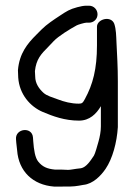

<svg xmlns="http://www.w3.org/2000/svg" viewBox="-20 -501 481 690"><path d="M105.5 -245.4C110.1 -288.2 127.3 -306.6 154 -333.3L172.7 -353C190.1 -371.3 229.9 -395.8 255.8 -409.9C260.7 -412.6 284.3 -419.5 290 -419.5H300C316.7 -419.5 330.5 -432.3 330.5 -449.5C330.5 -466 317.6 -480.5 300 -480.5H290C280.4 -480.5 269.3 -478.1 257.7 -475.1C230 -467.8 219.2 -460.5 195.6 -444.9C173.5 -430.4 147.6 -413.3 130.2 -395.8L110.2 -375.8C79 -344.7 49.6 -309.4 44.5 -249C44.5 -248.8 44.5 -248.3 44.5 -248C44.5 -240.3 44.9 -231.6 45.5 -222.1C49.6 -162.2 88.5 -117.7 134.1 -98.5C169.8 -83.5 212 -67.5 264 -67.5C302 -67.5 326.3 -91.8 342.5 -119.5V-47C342.5 -28.6 338.7 -8.9 334 7.6C330.5 19.9 321.9 51.6 317.6 58.1C305.7 75.9 290.6 99.9 271.2 103.6L254.5 105.6C244.5 106.8 233.8 109.4 224.6 109.5C218.1 108.9 209 108.5 201 108.5H177.6C148.7 105.7 132.6 98.2 117.7 80.1C105.9 65.8 101.8 37.9 99.5 7.1L98.5 -6.9C95.6 -47 34.6 -39.6 37.5 -1L38.5 12C39.3 21.3 40.9 30.4 41.5 38.9C47 115.1 98.4 163.6 174 169.5C174.3 169.5 174.7 169.5 175 169.5H201C221.5 169.5 244.7 170 263.3 166.3L279.6 163.4C314.3 160.1 342.8 130.3 359.4 105.9C384.5 69 400 11.4 403.5 -44.2C403.5 -44.4 403.5 -44.8 403.5 -45V-208C403.5 -261.9 400.8 -301.2 398.5 -350.6C397.5 -372.3 397.3 -395.6 390.8 -415.1C379.4 -446.4 328.5 -432.5 328.5 -405V-338C328.5 -253.2 313.8 -197.7 285 -145C277.4 -131 274.8 -128.5 263 -128.5C235.5 -128.5 210.7 -135.3 188.4 -143.7C168.9 -151 148.3 -156.5 136.4 -167.3C120.7 -181.5 106.5 -201.2 106.5 -226C106.5 -233.1 105.5 -239.3 105.5 -245.4Z"/></svg>

Font: CiSf OpenHand
Style: Bd
Weight: 400
Foundry: Cannot Into Space Fonts
Version: Version 0.7892